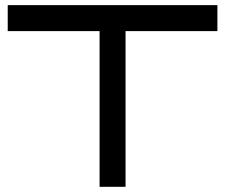

<svg xmlns="http://www.w3.org/2000/svg" viewBox="-20 -720 868 740"><path d="M463.9 0H363.8V-600.1H9.8V-700.2H817.9V-600.1H463.9Z"/></svg>

Font: Bruno Ace
Style: Regular
Weight: 400
Designer: Astigmatic (AOETI)
Foundry: Astigmatic (AOETI)
Version: Version 1.000